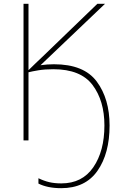

<svg xmlns="http://www.w3.org/2000/svg" viewBox="-20 -734 670 1004"><path d="M529 -714H489L206 -441Q186 -422 167 -404Q148 -386 129 -367V-714H103V0H129V-356Q148 -361 181.5 -366.5Q215 -372 259 -372Q402 -372 464 -289.5Q526 -207 526 -78Q526 56 468 140.5Q410 225 301 225Q265 225 237.5 218.5Q210 212 181 198V226Q229 250 300 250Q426 250 489.5 159.5Q553 69 553 -78Q553 -217 486 -307.5Q419 -398 262 -398Q227 -398 192 -393Z"/></svg>

Font: Noto Sans UI Thin
Style: Regular
Weight: 250
Designer: Monotype Design Team
Foundry: Monotype Imaging Inc.
Version: Version 1.901